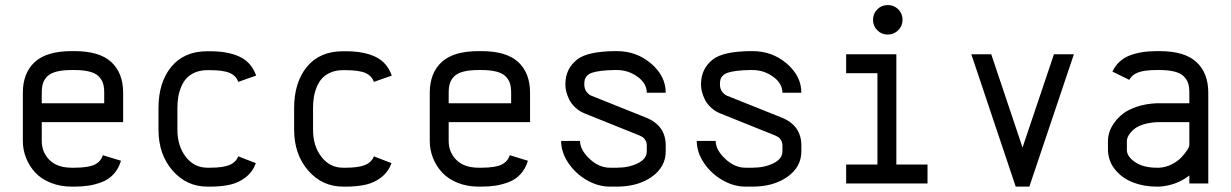

<svg xmlns="http://www.w3.org/2000/svg" viewBox="-20 -710 4764 743"><path d="M383.3 -310.5V-351.1Q383.3 -372.6 378.7 -387.5Q374 -402.3 361.8 -414.6Q349.6 -426.8 326.2 -432.9Q302.7 -439 267.6 -439H257.8Q222.2 -439 198.7 -432.9Q175.3 -426.8 163.1 -414.6Q150.9 -402.3 146.2 -387.5Q141.6 -372.6 141.6 -351.1V-310.5ZM141.6 -237.3V-164.6Q141.6 -120.6 171.6 -90.8Q201.7 -61 257.8 -61H267.6Q321.8 -61 346.2 -73Q370.6 -85 377.9 -109.4L448.2 -87.9Q439 -57.1 419.9 -36.4Q400.9 -15.6 374.8 -5.6Q348.6 4.4 323.5 8.3Q298.3 12.2 267.6 12.2H257.8Q212.9 12.2 176 -2.7Q139.2 -17.6 116.2 -42.5Q93.3 -67.4 80.8 -98.9Q68.4 -130.4 68.4 -164.6V-351.1Q68.4 -427.2 114.3 -469.7Q160.2 -512.2 257.8 -512.2H267.6Q365.2 -512.2 410.9 -469.7Q456.5 -427.2 456.5 -351.1V-237.3Z M792.5 -438.5H782.7Q755.9 -438.5 735.1 -429.7Q714.4 -420.9 701.7 -407Q689 -393.1 680.9 -373.5Q672.9 -354 669.7 -334Q666.5 -314 666.5 -291.5V-208.5Q666.5 -145 699 -103Q731.4 -61 782.7 -61H792.5Q842.8 -61 867.9 -71.5Q893.1 -82 901.9 -105L970.2 -78.6Q957.5 -44.9 931.2 -24.2Q904.8 -3.4 871.3 4.4Q837.9 12.2 792.5 12.2H782.7Q701.7 12.2 647.5 -50.3Q593.3 -112.8 593.3 -208.5V-291.5Q593.3 -391.1 642.8 -451.4Q692.4 -511.7 782.7 -511.7H792.5Q862.8 -511.7 908 -490.2Q953.1 -468.8 971.2 -417.5L901.9 -393.1Q894 -416.5 869.4 -427.5Q844.7 -438.5 792.5 -438.5Z M1317.4 -438.5H1307.6Q1280.8 -438.5 1260 -429.7Q1239.3 -420.9 1226.6 -407Q1213.9 -393.1 1205.8 -373.5Q1197.8 -354 1194.6 -334Q1191.4 -314 1191.4 -291.5V-208.5Q1191.4 -145 1223.9 -103Q1256.3 -61 1307.6 -61H1317.4Q1367.7 -61 1392.8 -71.5Q1418 -82 1426.8 -105L1495.1 -78.6Q1482.4 -44.9 1456.1 -24.2Q1429.7 -3.4 1396.2 4.4Q1362.8 12.2 1317.4 12.2H1307.6Q1226.6 12.2 1172.4 -50.3Q1118.2 -112.8 1118.2 -208.5V-291.5Q1118.2 -391.1 1167.7 -451.4Q1217.3 -511.7 1307.6 -511.7H1317.4Q1387.7 -511.7 1432.9 -490.2Q1478 -468.8 1496.1 -417.5L1426.8 -393.1Q1418.9 -416.5 1394.3 -427.5Q1369.6 -438.5 1317.4 -438.5Z M1958 -310.5V-351.1Q1958 -372.6 1953.4 -387.5Q1948.7 -402.3 1936.5 -414.6Q1924.3 -426.8 1900.9 -432.9Q1877.4 -439 1842.3 -439H1832.5Q1796.9 -439 1773.4 -432.9Q1750 -426.8 1737.8 -414.6Q1725.6 -402.3 1720.9 -387.5Q1716.3 -372.6 1716.3 -351.1V-310.5ZM1716.3 -237.3V-164.6Q1716.3 -120.6 1746.3 -90.8Q1776.4 -61 1832.5 -61H1842.3Q1896.5 -61 1920.9 -73Q1945.3 -85 1952.6 -109.4L2022.9 -87.9Q2013.7 -57.1 1994.6 -36.4Q1975.6 -15.6 1949.5 -5.6Q1923.3 4.4 1898.2 8.3Q1873 12.2 1842.3 12.2H1832.5Q1787.6 12.2 1750.7 -2.7Q1713.9 -17.6 1690.9 -42.5Q1668 -67.4 1655.5 -98.9Q1643.1 -130.4 1643.1 -164.6V-351.1Q1643.1 -427.2 1689 -469.7Q1734.9 -512.2 1832.5 -512.2H1842.3Q1939.9 -512.2 1985.6 -469.7Q2031.2 -427.2 2031.2 -351.1V-237.3Z M2482.9 -351.1Q2482.9 -387.2 2447 -413.1Q2411.1 -439 2367.2 -439H2357.4Q2327.6 -438.5 2306.4 -435.8Q2285.2 -433.1 2272.5 -429Q2259.8 -424.8 2252.7 -417.7Q2245.6 -410.6 2243.4 -403.3Q2241.2 -396 2241.2 -385.3V-379.4Q2242.7 -362.3 2251.7 -352.3Q2260.7 -342.3 2269 -339.4L2481.4 -254.4Q2556.2 -223.6 2556.2 -147V-124.5Q2556.2 -64 2502.4 -25.9Q2448.7 12.2 2367.2 12.2H2340.3Q2293.9 12.2 2250 -13.4Q2206.1 -39.1 2178.7 -80.3Q2151.4 -121.6 2151.4 -164.6H2224.6Q2224.6 -130.4 2261.2 -95.7Q2297.9 -61 2340.3 -61H2367.2Q2413.1 -61 2448 -78.1Q2482.9 -95.2 2482.9 -124.5V-147Q2482.9 -158.7 2477.5 -167.5Q2472.2 -176.3 2467 -179.4Q2461.9 -182.6 2454.1 -186L2242.7 -271Q2221.7 -279.3 2206.1 -294.2Q2190.4 -309.1 2182.6 -325.2Q2174.8 -341.3 2171.4 -355Q2168 -368.7 2168 -379.4V-385.3Q2168 -444.3 2214.4 -480.5Q2253.9 -510.7 2357.4 -512.2H2367.2Q2443.4 -512.2 2499.8 -463.9Q2556.2 -415.5 2556.2 -351.1Z M3007.8 -351.1Q3007.8 -387.2 2971.9 -413.1Q2936 -439 2892.1 -439H2882.3Q2852.5 -438.5 2831.3 -435.8Q2810.1 -433.1 2797.4 -429Q2784.7 -424.8 2777.6 -417.7Q2770.5 -410.6 2768.3 -403.3Q2766.1 -396 2766.1 -385.3V-379.4Q2767.6 -362.3 2776.6 -352.3Q2785.6 -342.3 2793.9 -339.4L3006.3 -254.4Q3081.1 -223.6 3081.1 -147V-124.5Q3081.1 -64 3027.3 -25.9Q2973.6 12.2 2892.1 12.2H2865.2Q2818.8 12.2 2774.9 -13.4Q2731 -39.1 2703.6 -80.3Q2676.3 -121.6 2676.3 -164.6H2749.5Q2749.5 -130.4 2786.1 -95.7Q2822.8 -61 2865.2 -61H2892.1Q2938 -61 2972.9 -78.1Q3007.8 -95.2 3007.8 -124.5V-147Q3007.8 -158.7 3002.4 -167.5Q2997.1 -176.3 2991.9 -179.4Q2986.8 -182.6 2979 -186L2767.6 -271Q2746.6 -279.3 2731 -294.2Q2715.3 -309.1 2707.5 -325.2Q2699.7 -341.3 2696.3 -355Q2692.9 -368.7 2692.9 -379.4V-385.3Q2692.9 -444.3 2739.3 -480.5Q2778.8 -510.7 2882.3 -512.2H2892.1Q2968.3 -512.2 3024.7 -463.9Q3081.1 -415.5 3081.1 -351.1Z M3415 -690.4Q3431.2 -690.4 3444.3 -682.9Q3457.5 -675.3 3465.1 -662.1Q3472.7 -648.9 3472.7 -633.3Q3472.7 -609.4 3455.8 -592.8Q3439 -576.2 3415.3 -576.2Q3391.6 -576.2 3375 -592.8Q3358.4 -609.4 3358.4 -633.3Q3358.4 -657.2 3375 -673.8Q3391.6 -690.4 3415 -690.4ZM3254.4 -500H3448.7V-73.2H3569.3V0H3254.4V-73.2H3375.5V-426.8H3254.4Z M3910.6 12.2 3738.8 -500H3815.9L3937 -139.2L4058.6 -500H4135.7L3963.4 12.2Z M4267.6 -164.6Q4267.6 -180.2 4272.7 -197.5Q4277.8 -214.8 4291.7 -234.6Q4305.7 -254.4 4326.2 -270.3Q4346.7 -286.1 4380.6 -297.4Q4414.6 -308.6 4457 -310.5H4582.5V-351.1Q4582.5 -372.6 4577.9 -387.5Q4573.2 -402.3 4561 -414.6Q4548.8 -426.8 4525.4 -432.9Q4502 -439 4466.8 -439H4457Q4408.7 -439 4384.3 -429.7Q4359.9 -420.4 4350.1 -400.9L4284.7 -433.1Q4306.2 -477.1 4349.9 -494.6Q4393.6 -512.2 4457 -512.2H4466.8Q4564.5 -512.2 4610.1 -469.7Q4655.8 -427.2 4655.8 -351.1V0H4582.5V-30.8Q4532.2 7.8 4466.8 12.2H4457Q4407.7 12.2 4366.2 -3.4Q4324.7 -19 4297.4 -51Q4270 -83 4267.6 -126.5ZM4466.8 -61Q4491.7 -62.5 4514.6 -74.2Q4537.6 -85.9 4551.5 -100.8Q4565.4 -115.7 4574 -128.9Q4582.5 -142.1 4582.5 -148.9V-237.3H4457Q4429.7 -235.8 4408.2 -229.5Q4386.7 -223.1 4374.5 -214.6Q4362.3 -206.1 4354.2 -195.8Q4346.2 -185.5 4343.5 -178Q4340.8 -170.4 4340.8 -164.6V-126.5Q4343.3 -101.6 4374.8 -81.3Q4406.2 -61 4457 -61Z"/></svg>

Font: Anka/Coder Condensed
Style: Regular
Weight: 400
Width: 4
Monospace: yes
Version: Version 1.100